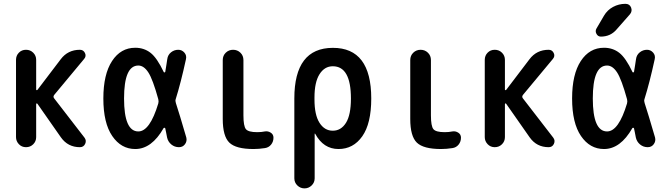

<svg xmlns="http://www.w3.org/2000/svg" viewBox="-20 -785 3540 1024"><path d="M65.4 -53.7V-465.8Q65.4 -488.3 80.6 -503.9Q95.7 -519.5 118.7 -519.5Q141.6 -519.5 157.2 -503.9Q172.9 -488.3 172.9 -465.8V-307.6Q172.9 -304.7 175.3 -304.2Q177.7 -303.7 179.7 -305.7L303.7 -468.8Q341.8 -519.5 406.2 -519.5Q424.8 -519.5 433.1 -502.4Q441.4 -485.4 428.7 -470.7L269.5 -279.3Q261.7 -269.5 268.6 -260.7L430.7 -50.8Q442.4 -35.2 434.1 -17.6Q425.8 0 406.2 0Q341.8 0 304.7 -52.7L179.7 -231.4Q176.8 -235.4 173.8 -232.4Q172.9 -231.4 172.9 -228.5V-53.7Q172.9 -31.2 157.2 -15.6Q141.6 0 118.7 0Q95.7 0 80.6 -16.1Q65.4 -32.2 65.4 -53.7Z M717.8 -435.5Q641.6 -435.5 641.6 -259.8Q641.6 -84 717.8 -84Q779.3 -84 824.2 -233.4Q827.1 -244.1 824.2 -255.9Q794.9 -362.3 771 -398.9Q747.1 -435.5 717.8 -435.5ZM701.2 9.8Q626 9.8 578.6 -59.6Q531.2 -128.9 531.2 -259.8Q531.2 -388.7 577.6 -459.5Q624 -530.3 701.2 -530.3Q748 -530.3 782.7 -503.4Q817.4 -476.6 853.5 -400.4Q857.4 -396.5 861.3 -401.4Q863.3 -413.1 867.2 -437.5Q871.1 -461.9 872.1 -469.7Q875 -492.2 892.1 -505.9Q909.2 -519.5 930.7 -519.5Q950.2 -519.5 963.4 -504.4Q976.6 -489.3 971.7 -468.8Q944.3 -342.8 917 -255.9Q914.1 -247.1 918 -235.4Q937.5 -175.8 973.6 -51.8Q978.5 -32.2 966.8 -16.1Q955.1 0 934.6 0Q911.1 0 893.6 -14.6Q876 -29.3 871.1 -51.8Q869.1 -61.5 865.7 -79.6Q862.3 -97.7 861.3 -100.6Q860.4 -103.5 856.9 -103.5Q853.5 -103.5 852.5 -101.6Q789.1 9.8 701.2 9.8Z M1332 9.8Q1238.3 9.8 1203.1 -24.4Q1168 -58.6 1168 -150.4V-464.8Q1168 -488.3 1184.1 -503.9Q1200.2 -519.5 1223.1 -519.5Q1246.1 -519.5 1262.2 -503.9Q1278.3 -488.3 1278.3 -464.8V-169.9Q1278.3 -112.3 1291.5 -96.2Q1304.7 -80.1 1351.6 -80.1Q1374 -80.1 1392.6 -84Q1409.2 -86.9 1423.8 -77.6Q1438.5 -68.4 1438.5 -50.8Q1438.5 -29.3 1425.8 -13.7Q1413.1 2 1392.6 4.9Q1361.3 9.8 1332 9.8Z M1657.2 -264.6V-254.9Q1657.2 -171.9 1684.1 -129.9Q1710.9 -87.9 1754.9 -87.9Q1798.8 -87.9 1825.2 -129.9Q1851.6 -171.9 1851.6 -259.8Q1851.6 -431.6 1754.9 -431.6Q1710.9 -431.6 1684.1 -389.2Q1657.2 -346.7 1657.2 -264.6ZM1549.8 166V-259.8Q1549.8 -529.3 1754.9 -529.8Q1960 -530.3 1960 -259.8Q1960 -126 1912.1 -58.1Q1864.3 9.8 1785.2 9.8Q1705.1 9.8 1661.1 -71.3Q1661.1 -72.3 1659.2 -72.3H1658.2V166Q1658.2 188.5 1642.1 204.1Q1626 219.7 1604 219.7Q1582 219.7 1565.9 204.1Q1549.8 188.5 1549.8 166Z M2332 9.8Q2238.3 9.8 2203.1 -24.4Q2168 -58.6 2168 -150.4V-464.8Q2168 -488.3 2184.1 -503.9Q2200.2 -519.5 2223.1 -519.5Q2246.1 -519.5 2262.2 -503.9Q2278.3 -488.3 2278.3 -464.8V-169.9Q2278.3 -112.3 2291.5 -96.2Q2304.7 -80.1 2351.6 -80.1Q2374 -80.1 2392.6 -84Q2409.2 -86.9 2423.8 -77.6Q2438.5 -68.4 2438.5 -50.8Q2438.5 -29.3 2425.8 -13.7Q2413.1 2 2392.6 4.9Q2361.3 9.8 2332 9.8Z M2565.4 -53.7V-465.8Q2565.4 -488.3 2580.6 -503.9Q2595.7 -519.5 2618.7 -519.5Q2641.6 -519.5 2657.2 -503.9Q2672.9 -488.3 2672.9 -465.8V-307.6Q2672.9 -304.7 2675.3 -304.2Q2677.7 -303.7 2679.7 -305.7L2803.7 -468.8Q2841.8 -519.5 2906.2 -519.5Q2924.8 -519.5 2933.1 -502.4Q2941.4 -485.4 2928.7 -470.7L2769.5 -279.3Q2761.7 -269.5 2768.6 -260.7L2930.7 -50.8Q2942.4 -35.2 2934.1 -17.6Q2925.8 0 2906.2 0Q2841.8 0 2804.7 -52.7L2679.7 -231.4Q2676.8 -235.4 2673.8 -232.4Q2672.9 -231.4 2672.9 -228.5V-53.7Q2672.9 -31.2 2657.2 -15.6Q2641.6 0 2618.7 0Q2595.7 0 2580.6 -16.1Q2565.4 -32.2 2565.4 -53.7Z M3201.2 -701.2Q3218.8 -731.4 3249.5 -748Q3280.3 -764.6 3315.4 -764.6Q3337.9 -764.6 3345.7 -745.1Q3353.5 -725.6 3339.8 -709L3267.6 -627Q3235.4 -589.8 3184.6 -589.8Q3168.9 -589.8 3161.1 -604.5Q3153.3 -619.1 3161.1 -632.8ZM3217.8 -435.5Q3141.6 -435.5 3141.6 -259.8Q3141.6 -84 3217.8 -84Q3279.3 -84 3324.2 -233.4Q3327.1 -244.1 3324.2 -255.9Q3294.9 -362.3 3271 -398.9Q3247.1 -435.5 3217.8 -435.5ZM3201.2 9.8Q3126 9.8 3078.6 -59.6Q3031.2 -128.9 3031.2 -259.8Q3031.2 -388.7 3077.6 -459.5Q3124 -530.3 3201.2 -530.3Q3248 -530.3 3282.7 -503.4Q3317.4 -476.6 3353.5 -400.4Q3357.4 -396.5 3361.3 -401.4Q3363.3 -413.1 3367.2 -437.5Q3371.1 -461.9 3372.1 -469.7Q3375 -492.2 3392.1 -505.9Q3409.2 -519.5 3430.7 -519.5Q3450.2 -519.5 3463.4 -504.4Q3476.6 -489.3 3471.7 -468.8Q3444.3 -342.8 3417 -255.9Q3414.1 -247.1 3418 -235.4Q3437.5 -175.8 3473.6 -51.8Q3478.5 -32.2 3466.8 -16.1Q3455.1 0 3434.6 0Q3411.1 0 3393.6 -14.6Q3376 -29.3 3371.1 -51.8Q3369.1 -61.5 3365.7 -79.6Q3362.3 -97.7 3361.3 -100.6Q3360.4 -103.5 3356.9 -103.5Q3353.5 -103.5 3352.5 -101.6Q3289.1 9.8 3201.2 9.8Z"/></svg>

Font: Rounded-X Mgen+ 1m medium
Style: Regular
Weight: 500
Designer: [Source Han Sans]
Ryoko NISHIZUKA  (kana & ideographs); Paul D. Hunt (Latin, Greek & Cyrillic); Wenlong ZHANG  (bopomofo
Version: Version 1.059.20150602